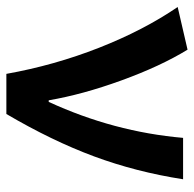

<svg xmlns="http://www.w3.org/2000/svg" viewBox="-23 -586 609 603"><g transform="rotate(90 281.5 -284.5)"><path d="M2 -538 136 -569Q188 -484 232.5 -361.5Q277 -239 295 -133H300Q394 -337 413 -555H543Q520 -407 471 -275Q422 -143 338 0H212Q185 -151 130 -291Q75 -431 2 -538Z"/></g></svg>

Font: Merged Yaku Han JP SemiBold
Style: Regular
Weight: 600
Designer: Ryoko NISHIZUKA 西塚涼子 (kana, bopomofo & ideographs); Paul D. Hunt (Latin, Greek & Cyrillic); Sandoll Communications 산돌커뮤니
Foundry: Adobe
Version: Version 2.004